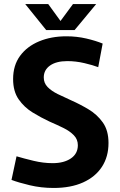

<svg xmlns="http://www.w3.org/2000/svg" viewBox="-20 -920 594 952"><path d="M246 12Q184 12 127.5 -1.5Q71 -15 37 -28L62 -145Q99 -134 147 -122.5Q195 -111 241 -111Q297 -111 331.5 -134.5Q366 -158 366 -200Q366 -229 346 -249.5Q326 -270 294.5 -285.5Q263 -301 226 -317Q183 -337 141.5 -362.5Q100 -388 72.5 -427.5Q45 -467 45 -528Q45 -596 79.5 -643Q114 -690 174 -715Q234 -740 309 -740Q361 -740 408 -729Q455 -718 489 -704L467 -587Q441 -597 398.5 -607Q356 -617 314 -617Q259 -617 228 -595Q197 -573 197 -536Q197 -508 216 -488.5Q235 -469 266.5 -453.5Q298 -438 334 -422Q377 -403 419.5 -377.5Q462 -352 490 -312.5Q518 -273 518 -211Q518 -143 485.5 -93Q453 -43 392 -15.5Q331 12 246 12ZM209 -771 105 -900H219L280 -816L342 -900H457L350 -771Z"/></svg>

Font: Murecho SemiBold
Style: Regular
Weight: 600
Designer: Neil Summerour
Foundry: Positype
Version: Version 1.010; ttfautohint (v1.8.3)